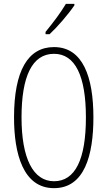

<svg xmlns="http://www.w3.org/2000/svg" viewBox="-20 -969 559 999"><path d="M367 -941V-949H323C292 -898 260 -856 217 -803V-791H238C278 -828 335 -894 367 -941ZM466 -358C466 -569 411 -724 261 -724C126 -724 53 -602 53 -358C53 -170 100 10 261 10C420 10 466 -162 466 -358ZM92 -358C92 -569 146 -689 261 -689C372 -689 427 -572 427 -358C427 -141 372 -26 261 -26C152 -26 92 -146 92 -358Z"/></svg>

Font: Noto Sans Myanmar ExtraCondensed ExtraLight
Style: Regular
Weight: 200
Width: 2
Designer: Monotype Design Team
Foundry: Monotype Imaging Inc.
Version: Version 2.107